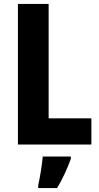

<svg xmlns="http://www.w3.org/2000/svg" viewBox="-20 -734 505 975"><path d="M71 0H444V-133H227V-714H71ZM340 72V61H197C194 102 182 171 174 208V221H270C299 172 322 122 340 72Z"/></svg>

Font: Noto Sans Malayalam Condensed ExtraBold
Style: Regular
Weight: 800
Width: 3
Designer: Jelle Bosma - Monotype Design Team
Foundry: Monotype Imaging Inc.
Version: Version 2.104